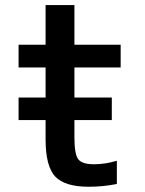

<svg xmlns="http://www.w3.org/2000/svg" viewBox="-20 -711 559 742"><path d="M51.8 -247.1V-334H156.2V-450.2H51.8V-538.1H156.2V-691.4H267.6V-538.1H446.3V-450.2H267.6V-334H412.1V-247.1H267.6V-180.7Q267.6 -114.3 282.7 -95.2Q297.9 -76.2 342.8 -76.2Q386.7 -76.2 431.6 -89.8V0Q378.9 10.7 323.2 10.7Q230.5 10.7 193.4 -28.8Q156.2 -68.4 156.2 -171.9V-247.1Z"/></svg>

Font: Gen Shin Gothic Medium
Style: Regular
Weight: 500
Designer: [Source Han Sans]
Ryoko NISHIZUKA  (kana & ideographs); Paul D. Hunt (Latin, Greek & Cyrillic); Wenlong ZHANG  (bopomofo
Version: Version 1.002.20150607